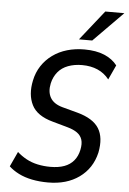

<svg xmlns="http://www.w3.org/2000/svg" viewBox="-61 -969 685 1023"><g transform="rotate(5 281.0 -458.0)"><path d="M235 9Q189 9 149 1Q109 -7 77.5 -23Q46 -39 25 -59L62 -139Q84 -119 111.5 -104Q139 -89 172 -82Q205 -75 240 -75Q284 -75 315 -86.5Q346 -98 365.5 -121.5Q385 -145 392 -179Q399 -212 392 -234Q385 -256 365.5 -270Q346 -284 314 -293L232 -316Q147 -339 119.5 -394Q92 -449 108 -525Q117 -569 140 -604Q163 -639 197.5 -664Q232 -689 275 -701.5Q318 -714 367 -714Q430 -714 474 -695.5Q518 -677 543 -644L507 -566Q482 -598 445.5 -614Q409 -630 362 -630Q321 -630 287.5 -617.5Q254 -605 233 -579.5Q212 -554 204 -519Q194 -473 212 -441.5Q230 -410 278 -397L360 -375Q444 -352 474.5 -303Q505 -254 489 -173Q479 -130 457 -96.5Q435 -63 401.5 -39Q368 -15 326.5 -3Q285 9 235 9ZM333 -765 460 -925H562L404 -765Z"/></g></svg>

Font: Nunito Sans 10pt Condensed SemiBold
Style: Italic
Weight: 600
Width: 3
Italic angle: -9°
Designer: Vernon Adams
Foundry: Vernon Adams
Version: Version 3.101;gftools[0.9.27]